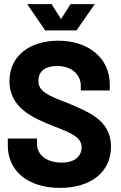

<svg xmlns="http://www.w3.org/2000/svg" viewBox="-20 -906 590 934"><path d="M272 8C422 8 520 -69 520 -193C520 -325 402 -364 311 -404C207 -443 167 -463 167 -513C167 -559 199 -585 258 -585C331 -585 373 -540 373 -490V-466H514V-495C514 -624 410 -708 263 -708C123 -708 26 -633 26 -511C26 -381 141 -332 239 -293C329 -258 377 -238 377 -189C377 -151 349 -115 281 -115C203 -115 160 -156 160 -205V-232H18V-198C18 -74 116 8 272 8ZM112 -886 200 -758H352L441 -886H323L277 -813L231 -886Z"/></svg>

Font: Vanilla Cream Black
Style: Regular
Weight: 900
Designer: Jeremy Tribby, Jinavaṁso
Foundry: Tribby Type
Version: Version 1.422;Glyphs 3.1.2 (3151)